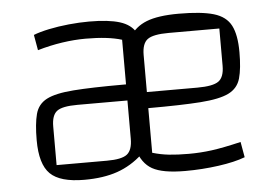

<svg xmlns="http://www.w3.org/2000/svg" viewBox="-43 -565 919 630"><g transform="rotate(-5 417.0 -250.0)"><path d="M211 8Q131 8 98.5 -24Q66 -56 66 -135Q66 -189 74.5 -221Q83 -253 112 -268Q141 -283 201 -287.5Q261 -292 364 -292H404V-239H209Q159 -239 141.5 -225.5Q124 -212 124 -175V-48H290Q339 -48 356.5 -62Q374 -76 374 -113V-439Q329 -453 255 -453Q218 -453 177.5 -447Q137 -441 96 -429L87 -480Q107 -488 138 -494.5Q169 -501 204 -504.5Q239 -508 271 -508Q335 -508 372 -496.5Q409 -485 424.5 -457Q440 -429 440 -381V-50L404 -59Q366 -24 320 -8Q274 8 211 8ZM543 8Q469 8 435 -11Q401 -30 387 -78L402 -444Q422 -478 460 -493Q498 -508 566 -508Q641 -508 681.5 -496Q722 -484 738 -453Q754 -422 754 -365Q754 -311 745 -279Q736 -247 705.5 -232Q675 -217 612 -212.5Q549 -208 440 -208H410V-261H606Q658 -261 676.5 -274.5Q695 -288 695 -325V-448H528Q477 -448 458.5 -434.5Q440 -421 440 -383V-61Q467 -53 494.5 -50Q522 -47 560 -47Q598 -47 635.5 -52Q673 -57 732 -71L741 -20Q707 -7 653 0.5Q599 8 543 8Z"/></g></svg>

Font: Changa ExtraLight
Style: Regular
Weight: 250
Designer: Eduardo Rodriguez Tunni
Foundry: Eduardo Rodriguez Tunni
Version: Version 3.002; ttfautohint (v1.8.2)